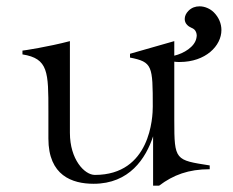

<svg xmlns="http://www.w3.org/2000/svg" viewBox="-20 -584 736 607"><path d="M548 -388C630 -388 680 -439 680 -489C680 -509 672 -529 656 -545C645 -556 628 -564 611 -564C598 -564 586 -560 576 -550C568 -542 564 -533 564 -524C564 -518 566 -511 571 -506C580 -496 588 -497 595 -490C599 -486 602 -479 602 -471L601 -464C596 -436 561 -415 531 -408V-454L391 -414V-402C462 -388 463 -376 463 -247C463 -214 456 -31 280 -31C247 -31 201 -80 201 -164V-454C133 -436 54 -424 51 -424V-412C133 -399 133 -356 133 -232V-146C133 -29 208 -3 276 -3C389 -3 441 -83 464 -153V3H483C528 -31 576 -49 643 -49V-61C534 -78 531 -77 531 -203V-389C537 -388 542 -388 548 -388Z"/></svg>

Font: Cantique Normal
Style: Regular
Weight: 400
Designer: Sébastien Hayez
Foundry: Sébastien Hayez & Ariel Martín Pérez
Version: Version 1.000;hotconv 1.0.109;makeotfexe 2.5.65596